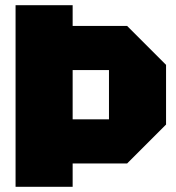

<svg xmlns="http://www.w3.org/2000/svg" viewBox="-20 -720 680 740"><path d="M40 0V-700H260V-620H470L620 -470V-240L470 -90H260V0ZM260 -260H400V-450H260Z"/></svg>

Font: Tektur Black
Style: Regular
Weight: 900
Designer: Adam Jagosz
Foundry: Adam Jagosz
Version: Version 1.005;gftools[0.9.30]